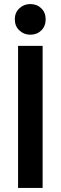

<svg xmlns="http://www.w3.org/2000/svg" viewBox="-20 -926 299 946"><path d="M69 0V-700H190V0ZM129 -755Q98 -755 75.5 -776Q53 -797 53 -831Q53 -864 75.5 -885Q98 -906 129 -906Q162 -906 183.5 -885Q205 -864 205 -831Q205 -797 183.5 -776Q162 -755 129 -755Z"/></svg>

Font: Space Grotesk Light SemiBold
Style: Regular
Weight: 600
Version: Version 2.000